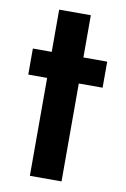

<svg xmlns="http://www.w3.org/2000/svg" viewBox="-84 -791 554 842"><g transform="rotate(10 192.5 -370.0)"><path d="M251 0V-436H357V-552H251V-740H110V-552H26V-436H110V0Z"/></g></svg>

Font: Malmofest SemiBold
Style: Regular
Weight: 600
Designer: Jonny Pinhorn (Poppins), Kolossal
Version: Version 1.004;Glyphs 3.1.2 (3151)